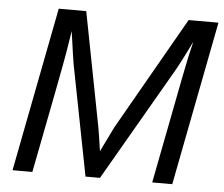

<svg xmlns="http://www.w3.org/2000/svg" viewBox="-50 -745 933 801"><g transform="rotate(5 416.5 -344.0)"><path d="M615.7 0 703.6 -453.1Q721.2 -543.5 735.4 -599.6Q690.9 -507.3 664.6 -462.9L397 0H336.4L246.1 -462.9Q243.2 -477.1 226.1 -599.6Q221.7 -570.3 211.4 -508.1Q201.2 -445.8 113.8 0H30.8L164.1 -688H279.3L371.6 -210.9Q375.5 -191.9 387.2 -110.8L438 -214.8L708 -688H833L699.7 0Z"/></g></svg>

Font: Liberation Sans
Style: Italic
Weight: 400
Italic angle: -12°
Designer: Steve Matteson
Foundry: Ascender Corporation
Version: Version 2.1.5